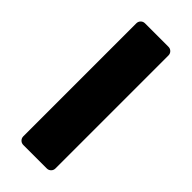

<svg xmlns="http://www.w3.org/2000/svg" viewBox="-228 -740 781 781"><g transform="rotate(45 162.0 -350.0)"><path d="M94.8 0Q84.1 0 76.9 -7.2Q69.6 -14.5 69.6 -25.1V-674.9Q69.6 -685.5 76.9 -692.8Q84.1 -700 94.8 -700H229.4Q240 -700 247.2 -692.8Q254.5 -685.5 254.5 -674.9V-25.1Q254.5 -14.5 247.2 -7.2Q240 0 229.4 0Z"/></g></svg>

Font: Rubik Light
Style: Regular
Weight: 300
Designer: Hubert and Fischer
Foundry: Hubert and Fischer
Version: Version 2.300;gftools[0.9.30]